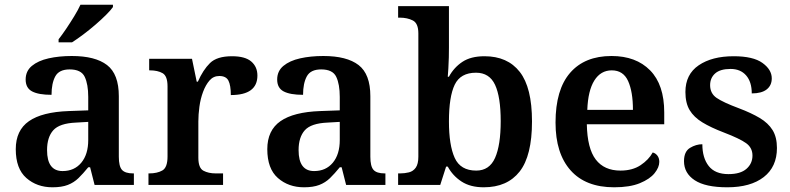

<svg xmlns="http://www.w3.org/2000/svg" viewBox="-20 -786 3358 816"><path d="M203 10Q137 10 92 -29.5Q47 -69 47 -152Q47 -232 103 -271Q159 -310 272 -314L355 -317V-374Q355 -428 340 -459.5Q325 -491 276 -491Q231 -491 215 -461.5Q199 -432 199 -383Q144 -383 116.5 -397.5Q89 -412 89 -448Q89 -484 115.5 -506Q142 -528 186.5 -538Q231 -548 285 -548Q385 -548 435 -509.5Q485 -471 485 -377V-120Q485 -79 498.5 -64Q512 -49 546 -49H549V0H382L363 -75H355Q333 -48 313.5 -29Q294 -10 268 0Q242 10 203 10ZM246 -59Q296 -59 325.5 -94.5Q355 -130 355 -191V-268L303 -265Q233 -262 206.5 -232.5Q180 -203 180 -148Q180 -59 246 -59ZM229 -619Q244 -638 261.5 -664Q279 -690 295.5 -717Q312 -744 322 -766H460V-756Q451 -743 431 -723Q411 -703 385.5 -681Q360 -659 334 -639.5Q308 -620 286 -606H229Z M611 0V-49H614Q648 -49 670 -61.5Q692 -74 692 -121V-419Q692 -463 671 -475Q650 -487 617 -487H614V-536H796L816 -439H821Q843 -489 872.5 -518Q902 -547 966 -547Q1022 -547 1048 -524.5Q1074 -502 1074 -465Q1074 -382 961 -382Q961 -423 951 -443Q941 -463 912 -463Q887 -463 870.5 -444Q854 -425 843 -395.5Q832 -366 827.5 -332.5Q823 -299 823 -270V-116Q823 -72 844.5 -60.5Q866 -49 897 -49H928V0Z M1272 10Q1206 10 1161 -29.5Q1116 -69 1116 -152Q1116 -232 1172 -271Q1228 -310 1341 -314L1424 -317V-374Q1424 -428 1409 -459.5Q1394 -491 1345 -491Q1300 -491 1284 -461.5Q1268 -432 1268 -383Q1213 -383 1185.5 -397.5Q1158 -412 1158 -448Q1158 -484 1184.5 -506Q1211 -528 1255.5 -538Q1300 -548 1354 -548Q1454 -548 1504 -509.5Q1554 -471 1554 -377V-120Q1554 -79 1567.5 -64Q1581 -49 1615 -49H1618V0H1451L1432 -75H1424Q1402 -48 1382.5 -29Q1363 -10 1337 0Q1311 10 1272 10ZM1315 -59Q1365 -59 1394.5 -94.5Q1424 -130 1424 -191V-268L1372 -265Q1302 -262 1275.5 -232.5Q1249 -203 1249 -148Q1249 -59 1315 -59Z M2036 10Q1979 10 1941.5 -14.5Q1904 -39 1883 -78H1876L1851 0H1672V-49H1680Q1700 -49 1718 -53.5Q1736 -58 1747 -73.5Q1758 -89 1758 -120V-644Q1758 -687 1734.5 -699Q1711 -711 1679 -711H1672V-760H1888V-584Q1888 -566 1887.5 -542Q1887 -518 1885.5 -495Q1884 -472 1883 -460H1888Q1909 -499 1945 -523Q1981 -547 2039 -547Q2137 -547 2189 -480.5Q2241 -414 2241 -270Q2241 -124 2188.5 -57Q2136 10 2036 10ZM2004 -61Q2060 -61 2084 -115Q2108 -169 2108 -271Q2108 -374 2084 -425.5Q2060 -477 2003 -477Q1937 -477 1912.5 -426Q1888 -375 1888 -270Q1888 -169 1912.5 -115Q1937 -61 2004 -61Z M2590 10Q2469 10 2405 -62Q2341 -134 2341 -265Q2341 -405 2403 -476.5Q2465 -548 2579 -548Q2683 -548 2743 -487Q2803 -426 2803 -308V-258H2474Q2476 -155 2512 -108Q2548 -61 2617 -61Q2668 -61 2702.5 -84Q2737 -107 2754 -138Q2766 -135 2774 -124.5Q2782 -114 2782 -98Q2782 -75 2762 -50Q2742 -25 2699.5 -7.5Q2657 10 2590 10ZM2670 -319Q2670 -396 2649.5 -441.5Q2629 -487 2580 -487Q2533 -487 2506 -444Q2479 -401 2476 -319Z M3071 10Q2978 10 2932.5 -20Q2887 -50 2887 -101Q2887 -142 2912.5 -157.5Q2938 -173 2965 -173Q2965 -115 2992 -80.5Q3019 -46 3076 -46Q3127 -46 3152.5 -68.5Q3178 -91 3178 -125Q3178 -158 3151 -177.5Q3124 -197 3056 -223Q3001 -244 2965 -266Q2929 -288 2911 -318Q2893 -348 2893 -395Q2893 -470 2949.5 -508.5Q3006 -547 3098 -547Q3181 -547 3220.5 -518.5Q3260 -490 3260 -453Q3260 -423 3238.5 -406Q3217 -389 3175 -389Q3175 -438 3151 -465.5Q3127 -493 3085 -493Q3041 -493 3019.5 -474Q2998 -455 2998 -424Q2998 -389 3025.5 -370Q3053 -351 3120 -326Q3173 -306 3209 -284.5Q3245 -263 3263.5 -233Q3282 -203 3282 -157Q3282 -77 3226 -33.5Q3170 10 3071 10Z"/></svg>

Font: Noto Serif Myanmar SemiBold
Style: Regular
Weight: 600
Designer: Ben Mitchell and the Monotype Design Team
Foundry: Monotype Imaging Inc.
Version: Version 2.106; ttfautohint (v1.8.4.7-5d5b)